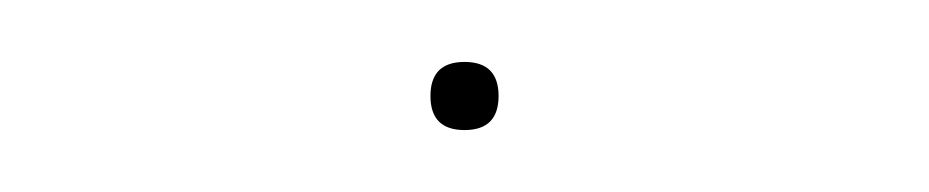

<svg xmlns="http://www.w3.org/2000/svg" viewBox="-20 -32 300 62"><path d="M119 -1Q119 -12 130 -12Q141 -12 141 -1Q141 10 130 10Q119 10 119 -1Z"/></svg>

Font: Jost* Hairline
Style: Regular
Weight: 100
Version: Version 3.7